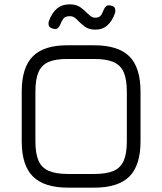

<svg xmlns="http://www.w3.org/2000/svg" viewBox="-20 -864 747 884"><path d="M293.5 0Q183 0 131.5 -51.5Q80 -103 80 -213.5V-442.5Q80 -554 131.8 -605.2Q183.5 -656.5 293 -655.5H413.5Q524.5 -655.5 575.8 -604.2Q627 -553 627 -442V-213.5Q627 -103 575.8 -51.5Q524.5 0 413.5 0ZM293.5 -63H413.5Q470 -63 502.8 -77.2Q535.5 -91.5 549.8 -124.5Q564 -157.5 564 -213.5V-442Q564 -498 549.8 -531Q535.5 -564 502.8 -578.2Q470 -592.5 413.5 -592.5H293Q237 -593 204.2 -579Q171.5 -565 157.2 -532Q143 -499 143 -442.5V-213.5Q143 -157.5 157.2 -124.5Q171.5 -91.5 204.5 -77.2Q237.5 -63 293.5 -63ZM419 -727.5Q389 -727.5 371 -741.2Q353 -755 342 -766Q330.5 -778.5 322 -784Q313.5 -789.5 300.5 -789.5Q281 -789.5 272.2 -778.5Q263.5 -767.5 257.5 -751Q253.5 -740.5 246 -734.2Q238.5 -728 224.5 -732Q208 -735.5 204.8 -746.5Q201.5 -757.5 205.5 -767.5Q219 -805 242.2 -824.5Q265.5 -844 300 -844Q332 -844 350.8 -830Q369.5 -816 381 -804Q394.5 -791 401.8 -786.8Q409 -782.5 418.5 -782.5Q434.5 -782.5 442.5 -791Q450.5 -799.5 457 -818Q462 -829.5 468.8 -835.5Q475.5 -841.5 489.5 -838.5Q507 -835.5 509.8 -824Q512.5 -812.5 509.5 -804Q497 -767.5 474.8 -747.5Q452.5 -727.5 419 -727.5Z"/></svg>

Font: Jura Light Medium
Style: Regular
Weight: 500
Version: Version 5.106